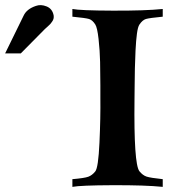

<svg xmlns="http://www.w3.org/2000/svg" viewBox="-20 -728 687 748"><path d="M189 -668Q190 -661 188.5 -655Q187 -649 182.5 -643Q178 -637 175.5 -634Q173 -631 165 -624Q157 -617 155 -615L61 -520H0L72 -667Q84 -693 120 -705Q139 -712 161.5 -703Q184 -694 189 -668ZM523 -61Q501 -90 504 -341Q504 -347 504.5 -389.5Q505 -432 505.5 -462Q506 -492 508 -531.5Q510 -571 513.5 -597Q517 -623 523 -632Q535 -650 548.5 -654Q562 -658 614 -663V-693Q546 -686 419 -686.5Q292 -687 262 -693V-663Q314 -658 327 -654Q340 -650 351 -633Q359 -621 364 -576Q369 -531 370 -486.5Q371 -442 371 -396Q371 -350 371 -348Q372 -270 367.5 -172Q363 -74 351 -60Q339 -45 324 -39.5Q309 -34 262 -30V0Q293 -6 419 -6.5Q545 -7 614 0V-30Q566 -35 551 -40Q536 -45 523 -61Z"/></svg>

Font: GFS Artemisia
Style: Bold
Weight: 700
Designer: Designed by Takis Katsoulidis.
Foundry: Designed by Takis Katsoulidis.
Version: Version 1.0